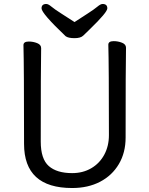

<svg xmlns="http://www.w3.org/2000/svg" viewBox="-20 -922 750 966"><path d="M343 24Q101 24 101 -198Q101 -586 98 -695Q98 -713 125 -713Q147 -713 167 -705Q187 -697 187 -680Q185 -584 185 -210Q185 -122 225.5 -86.5Q266 -51 343 -51Q397 -51 439 -75.5Q481 -100 504.5 -143.5Q528 -187 528 -242Q528 -595 525 -697Q525 -715 552 -715Q574 -715 594 -707Q614 -699 614 -682Q612 -594 612 -230Q612 -154 578 -96.5Q544 -39 483.5 -7.5Q423 24 343 24ZM355 -730Q323 -730 310 -740Q189 -855 189 -880Q189 -902 213 -902Q223 -902 239 -888.5Q255 -875 289 -853.5Q323 -832 355 -811Q387 -832 420.5 -853.5Q454 -875 470 -888.5Q486 -902 496 -902Q520 -902 520 -880Q520 -860 432 -775Q412 -756 399 -743Q386 -730 355 -730Z"/></svg>

Font: ToneOZ-Pinyin-WenKai-Medium
Style: Medium
Weight: 700
Designer: Fontworks Inc.
Foundry: ToneOZ
Version: Version 0.240331